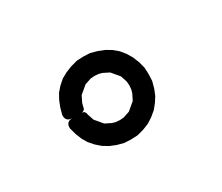

<svg xmlns="http://www.w3.org/2000/svg" viewBox="-61 -922 622 537"><g transform="rotate(-30 250.0 -654.0)"><path d="M194.3 -527.3 174.8 -535.2 157.2 -545.9 141.6 -559.6 127.9 -575.2 118.2 -591.8 110.4 -611.3 104.5 -632.8Q103.5 -654.3 125 -654.3H153.3Q166 -654.3 167 -641.6L173.8 -621.1L194.3 -596.7L213.9 -586.9L224.6 -584L237.3 -583L250 -584L270.5 -590.8L294.9 -611.3L304.7 -630.9L307.6 -641.6L308.6 -654.3L307.6 -667L300.8 -687.5L280.3 -711.9L260.7 -721.7L250 -724.6L237.3 -725.6L224.6 -724.6L204.1 -717.8L179.7 -697.3L169.9 -677.7L167 -667Q166 -654.3 153.3 -654.3H125Q103.5 -654.3 104.5 -675.8L110.4 -697.3L118.2 -716.8L127.9 -734.4L141.6 -750L157.2 -763.7L174.8 -773.4L194.3 -781.2L215.8 -787.1L237.3 -788.1L258.8 -787.1L280.3 -781.2L299.8 -773.4L316.4 -763.7L333 -750L345.7 -734.4L356.4 -716.8L364.3 -697.3L370.1 -675.8L371.1 -654.3L370.1 -632.8L364.3 -611.3L356.4 -591.8L345.7 -575.2L333 -559.6L316.4 -545.9L299.8 -535.2L280.3 -527.3L258.8 -521.5L237.3 -520.5L215.8 -521.5Z"/></g></svg>

Font: B2 Hana
Style: Regular
Weight: 500
Version: 2020-08-05; (max)